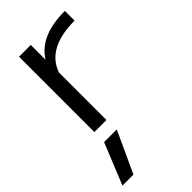

<svg xmlns="http://www.w3.org/2000/svg" viewBox="-242 -542 865 865"><g transform="rotate(-45 190.5 -110.0)"><path d="M70 -480H145V-386Q203 -480 362 -480V-418Q188 -418 147 -303V0H70ZM69 63H150L59 260H-11Z"/></g></svg>

Font: Prompt Light
Style: Regular
Weight: 300
Designer: Katatrad Team
Foundry: CadsonDemak
Version: Version 1.001